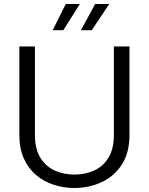

<svg xmlns="http://www.w3.org/2000/svg" viewBox="-20 -932 743 959"><path d="M352 7Q298.5 7 249.2 -8.9Q199.8 -24.7 160.8 -57.4Q121.8 -90 99.2 -140Q76.6 -190 76.6 -259V-700H154.5V-257.5Q154.5 -188.4 181.3 -144.6Q208.1 -100.8 253.3 -80.4Q298.5 -60 352 -60Q405.8 -60 450.5 -80.4Q495.2 -100.8 521.9 -144.6Q548.7 -188.4 548.7 -257.5V-700H626.7V-259Q626.7 -167.5 587.7 -108.6Q548.7 -49.7 486 -21.4Q423.3 7 352 7ZM384.5 -781.1 455 -911.9H525.5L438.4 -781.1ZM243.2 -781.1 308.4 -911.9H378.7L296.3 -781.1Z"/></svg>

Font: Envelope Sans Variable
Style: Regular
Weight: 500
Designer: Andreas Rasmussen / Norman Anderson
Foundry: mail.de GmbH
Version: Version 1.150